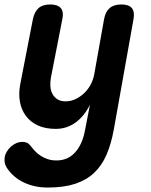

<svg xmlns="http://www.w3.org/2000/svg" viewBox="-56 -580 676 861"><path d="M347.5 -110.9Q322.4 -59.4 283 -30.7Q243.7 -2 193.6 -2Q148 -2 114.5 -17.2Q81.1 -32.5 60.6 -59.6Q40.1 -86.7 33.4 -123.1Q26.8 -159.5 34.8 -202.5L91.5 -494Q98.6 -527.5 117 -543.7Q135.5 -560 169 -560Q202.5 -560 216.6 -543.7Q230.6 -527.5 223.5 -494L172.2 -231.3Q168.6 -211.6 169.9 -192.6Q171.1 -173.7 179.2 -158.9Q187.2 -144 201.4 -134.8Q215.5 -125.5 238.3 -125.5Q262.5 -125.5 284.1 -136.3Q305.8 -147 323 -163.8Q340.2 -180.7 351.4 -202.4Q362.6 -224.1 366.6 -246.7L410.7 -494Q416.8 -527.5 435.7 -543.7Q454.7 -560 488.2 -560Q521.7 -560 535.3 -543.7Q548.8 -527.5 542.7 -494L454.5 0Q442.8 64.7 421.9 113.4Q401 162 366.3 194.9Q331.6 227.7 280.6 244.4Q229.6 261 158.1 261Q126.9 261 99.7 254.9Q72.6 248.8 49.3 237.5Q26.1 226.2 7.4 210Q-11.2 193.8 -25.1 172.9Q-32.2 162.5 -34.6 150.3Q-36.9 138 -34.9 125.5Q-33.2 112.7 -25.8 100.4Q-18.3 88.1 -7.8 78.3Q2.7 68.5 16.2 62.4Q29.7 56.3 44.5 56.3Q54.8 56.3 63.7 59.7Q72.6 63.2 79 71.5Q88.4 83.8 99.5 95.9Q110.6 108.1 124.8 117.6Q139 127.1 157 133.3Q174.9 139.5 197.3 139.5Q221.2 139.5 241.6 131.3Q262 123.1 278.7 105.6Q295.5 88.1 307.6 62Q319.7 36 326 0Z"/></svg>

Font: Maple Mono
Style: Italic
Weight: 400
Italic angle: -10°
Monospace: yes
Designer: subframe7536
Version: Version 7.300